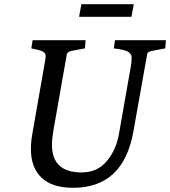

<svg xmlns="http://www.w3.org/2000/svg" viewBox="-20 -884 809 913"><path d="M605 -804H356L367 -864H616ZM227 -196Q227 -64 368 -64Q443 -64 488 -118Q533 -172 546 -249L603 -573Q606 -591 606 -609.5Q606 -628 589 -638Q572 -648 521 -654L527 -693H769L766 -654L702 -642Q684 -638 680 -628Q679 -624 678 -616L614 -257Q566 9 328 9Q228 9 177.5 -39Q127 -87 127 -175Q127 -210 134 -249L194 -592Q197 -606 197 -619Q197 -632 183.5 -639Q170 -646 129 -654L135 -693H387L384 -654L320 -642Q303 -638 298 -628Q297 -624 296 -616L234 -264Q227 -220 227 -196Z"/></svg>

Font: Poly
Style: Italic
Weight: 400
Italic angle: -10°
Designer: Nicolas Silva
Foundry: Jose Nicolas Silva Schwarzenberg
Version: Version 1.003